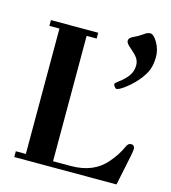

<svg xmlns="http://www.w3.org/2000/svg" viewBox="-112 -848 836 939"><g transform="rotate(15 306.0 -378.5)"><path d="M426.8 -471.7Q426.8 -476.6 445.3 -490.2Q472.7 -509.8 489.7 -533.2Q506.8 -556.6 506.8 -586.9Q506.8 -606.4 497.1 -621.6Q487.3 -636.7 467.8 -653.3Q449.2 -668.9 442.4 -677.2Q435.5 -685.5 435.5 -693.4Q435.5 -709 460.9 -719.7Q480.5 -728.5 500 -742.2Q518.6 -756.8 533.2 -756.8Q550.8 -756.8 570.3 -723.1Q589.8 -689.5 589.8 -652.3Q589.8 -605.5 573.2 -573.2Q556.6 -541 525.4 -508.8Q505.9 -488.3 480 -469.7Q454.1 -451.2 443.4 -451.2Q438.5 -451.2 432.6 -459Q426.8 -466.8 426.8 -471.7ZM46.9 0V-29.3H97.7V-664.1H46.9V-693.4H286.1V-664.1H235.4V-29.3H325.2Q441.4 -29.3 503.9 -103.5Q541 -146.5 560.5 -191.4Q568.4 -209 584 -209Q591.8 -209 596.7 -203.6Q601.6 -198.2 601.6 -191.4Q601.6 -176.8 595.7 -150.4L564.5 0Z"/></g></svg>

Font: Monomakh Unicode TT
Style: Medium
Weight: 500
Designer: Alexey Kryukov, Aleksandr Andreev
Version: Version 1.1